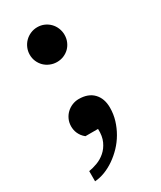

<svg xmlns="http://www.w3.org/2000/svg" viewBox="-175 -562 668 799"><g transform="rotate(-30 159.0 -162.0)"><path d="M230 -416Q230 -398.4 223.6 -383.3Q217.3 -368.2 206.1 -356.9Q194.8 -345.7 179.7 -339.4Q164.6 -333 147 -333Q129.9 -333 114.5 -339.4Q99.1 -345.7 87.6 -356.9Q76.2 -368.2 69.6 -383.3Q63 -398.4 63 -416Q63 -433.1 69.6 -448.5Q76.2 -463.9 87.6 -475.3Q99.1 -486.8 114.5 -493.4Q129.9 -500 147 -500Q164.6 -500 179.7 -493.4Q194.8 -486.8 206.1 -475.3Q217.3 -463.9 223.6 -448.5Q230 -433.1 230 -416ZM242.2 -59.1Q242.2 -27.8 233.4 1Q224.6 29.8 209.7 55.4Q194.8 81.1 174.6 102.3Q154.3 123.5 131.3 139.4Q108.4 155.3 83.7 164.8Q59.1 174.3 35.2 175.8V127Q54.2 124 75.9 116Q97.7 107.9 115.7 92.3Q133.8 76.7 145 52.5Q156.2 28.3 154.8 -6.8H94.2Q85 -14.2 79.1 -22.2Q73.2 -30.3 69.6 -38.6Q65.9 -46.9 64.5 -55.2Q63 -63.5 63 -70.8Q63 -89.8 70.1 -105.2Q77.1 -120.6 88.9 -131.6Q100.6 -142.6 115.7 -148.7Q130.9 -154.8 147 -154.8Q192.4 -154.8 217.3 -128.9Q242.2 -103 242.2 -59.1Z"/></g></svg>

Font: Charis SIL Phon
Style: Bold
Weight: 700
Foundry: SIL International
Version: Version 5.000